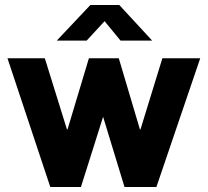

<svg xmlns="http://www.w3.org/2000/svg" viewBox="-20 -751 834 771"><path d="M464 -588H591L459 -731H343L208 -588H328L400 -666ZM784 -517H632L544 -231H542L457 -517H337L251 -231H249L160 -517H10L182 0H305L394 -282L480 0H608Z"/></svg>

Font: United Sans ExtraBold
Style: Regular
Weight: 800
Designer: Pablo Impallari, Rodrigo Fuenzalida (Modified by Dan O. Williams)
Version: Version 1.000;PS 001.000;hotconv 1.0.88;makeotf.lib2.5.64775